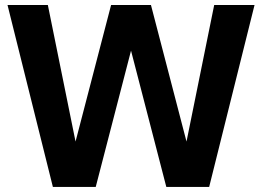

<svg xmlns="http://www.w3.org/2000/svg" viewBox="-20 -742 1040 762"><path d="M990.2 -722.2 810.1 0H640.1L500 -541L359.9 0H189.9L9.8 -722.2H169.9L279.8 -180.2L420.9 -722.2H579.1L720.2 -180.2L830.1 -722.2Z"/></svg>

Font: Perun
Style: Bold
Weight: 700
Foundry: Copyright (c) Stefan Peev, Context Ltd, 2016
Version: Version 1.0000